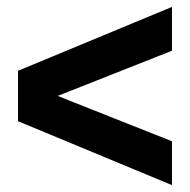

<svg xmlns="http://www.w3.org/2000/svg" viewBox="-20 -602 551 556"><path d="M478 -582V-455.1L147 -324.2L478 -192.9V-65.9L32.2 -251V-397Z"/></svg>

Font: Montserrat-Arabic
Style: Bold
Weight: 700
Designer: Mohamed Gaber
Foundry: Kief Type Foundry
Version: Version 5.008;PS 005.008;hotconv 1.0.88;makeotf.lib2.5.64775